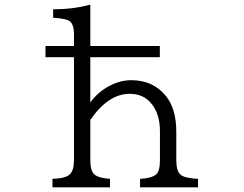

<svg xmlns="http://www.w3.org/2000/svg" viewBox="-20 -800 1040 820"><path d="M204.1 0V-36.1Q260.3 -38.1 277.8 -55.2Q295.9 -71.8 295.9 -116.2V-555.7H174.3V-603.5H295.9V-652.8Q295.9 -696.8 276.9 -710Q262.7 -720.7 207 -724.1V-760.3Q293 -760.3 365.7 -780.3V-603.5H662.6V-555.7H365.7V-362.3Q397.5 -407.2 449.2 -434.1Q494.6 -457.5 540.5 -457.5Q633.8 -457.5 688.5 -390.1Q732.9 -335.4 732.9 -237.3V-116.2Q732.9 -69.3 751.5 -53.7Q768.1 -39.1 825.7 -36.1V0H578.1V-36.1Q628.9 -39.1 647 -55.2Q663.1 -69.3 663.1 -116.2V-240.2Q663.1 -312.5 627 -356.9Q592.8 -399.4 534.2 -399.4Q442.4 -399.4 365.7 -287.6V-116.2Q365.7 -70.8 382.8 -55.2Q399.4 -40 449.7 -36.1V0Z"/></svg>

Font: BIZ UDPMincho
Style: Regular
Weight: 400
Designer: TypeBank Co., Ltd.
Foundry: Morisawa Inc.
Version: Version 1.06